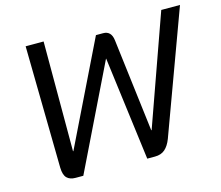

<svg xmlns="http://www.w3.org/2000/svg" viewBox="-100 -830 1105 960"><g transform="rotate(-15 453.0 -350.0)"><path d="M117 -69 107 -700H200V-132H202L461 -663H498Q540 -663 546 -614L605 -132H607L809 -700H906L674 -69Q661 -35 641 -17.5Q621 0 589 0H549L480 -536H479L218 0H178Q149 0 133.5 -15.5Q118 -31 117 -69Z"/></g></svg>

Font: Bai Jamjuree Medium
Style: Italic
Weight: 500
Italic angle: -10°
Version: Version 1.000; ttfautohint (v1.6)